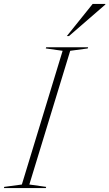

<svg xmlns="http://www.w3.org/2000/svg" viewBox="-63 -955 555 975"><path d="M255 -697 169.5 -709 171.5 -715H384.5L382.5 -709L293.5 -697L86 -18L171.5 -6L169.5 0H-43L-41.5 -6L48 -18ZM276.5 -772 407.5 -935H472V-932L287.5 -772Z"/></svg>

Font: Newsreader Display ExtraLight
Style: Italic
Weight: 275
Italic angle: -17°
Designer: Hugues Gentile
Foundry: Production Type
Version: Version 1.002